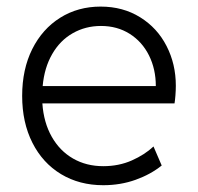

<svg xmlns="http://www.w3.org/2000/svg" viewBox="-20 -543 588 571"><path d="M45.9 -257.8Q45.9 -336.9 75.9 -397Q106 -457 158.9 -490.2Q211.9 -523.4 279.3 -523.4Q345.7 -523.4 396.7 -491.7Q447.8 -460 475.3 -406.2Q502.9 -352.5 502.9 -288.1Q502.9 -274.4 501.7 -259Q500.5 -243.7 499 -235.4H106Q109.9 -178.7 133.8 -136.5Q157.7 -94.2 197.3 -71.5Q236.8 -48.8 287.1 -48.8Q333.5 -48.8 372.1 -65.9Q410.6 -83 436.5 -107.4L460.9 -50.8Q428.2 -24.4 383.3 -8.3Q338.4 7.8 287.1 7.8Q216.3 7.8 161.6 -25.1Q106.9 -58.1 76.4 -118.4Q45.9 -178.7 45.9 -257.8ZM443.4 -287.1Q443.4 -337.4 423.1 -378.2Q402.8 -418.9 365.7 -442.4Q328.6 -465.8 280.3 -465.8Q234.4 -465.8 196.5 -444.3Q158.7 -422.9 135.3 -382.3Q111.8 -341.8 106.9 -287.1Z"/></svg>

Font: Reddit Sans Chocolate Light
Style: Regular
Weight: 300
Designer: Stephen Hutchings
Foundry: Reddit
Version: Version 1.013